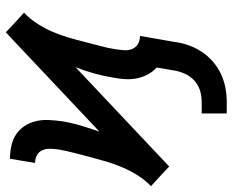

<svg xmlns="http://www.w3.org/2000/svg" viewBox="-92 -486 781 644"><g transform="rotate(-90 298.0 -163.5)"><path d="M240 207V123H279Q298 123 316.5 117.5Q335 112 350 98.5Q365 85 373 67Q381 49 384 31L394 -28Q380 -41 371 -57.5Q362 -74 358 -93Q354 -112 355 -132.5Q356 -153 360 -173Q365 -205 374 -237Q383 -269 395 -300L62 14L29 -17L-4 -47Q17 -67 32.5 -92Q48 -117 59 -142.5Q70 -168 78 -195Q86 -222 93 -248.5Q100 -275 107 -302Q114 -329 119 -356Q121 -370 121.5 -384Q122 -398 117 -410.5Q112 -423 100 -429.5Q88 -436 74 -436L88 -520Q110 -520 131 -515.5Q152 -511 169 -500Q186 -489 197.5 -471.5Q209 -454 214 -433.5Q219 -413 218 -391Q217 -369 214 -347Q209 -315 199.5 -283Q190 -251 179 -220L512 -534L545 -503L578 -473Q557 -453 541 -428Q525 -403 514 -377.5Q503 -352 495 -325Q487 -298 480.5 -271.5Q474 -245 466.5 -218Q459 -191 455 -164Q453 -150 452 -136Q451 -122 456.5 -109.5Q462 -97 473.5 -90.5Q485 -84 500 -84L480 31Q477 55 469 78Q461 101 447.5 122Q434 143 414.5 160Q395 177 372.5 187.5Q350 198 326.5 202.5Q303 207 279 207Z"/></g></svg>

Font: Iosevka SS04 Md Ex Obl
Style: Regular
Weight: 500
Width: 7
Italic angle: -9°
Monospace: yes
Designer: Belleve Invis
Foundry: Belleve Invis
Version: Version 19.0.0; ttfautohint (v1.8.4)